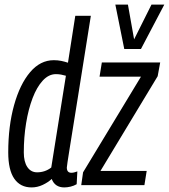

<svg xmlns="http://www.w3.org/2000/svg" viewBox="-20 -809 738 839"><path d="M261 10Q220 10 206 -27Q190 -12 166.5 -1Q143 10 118 10Q69 10 42.5 -28Q16 -66 16 -143Q16 -258 41.5 -349.5Q67 -441 111.5 -493.5Q156 -546 215 -546Q232 -546 247 -543Q262 -540 277 -535L309 -740H377Q345 -538 321.5 -391.5Q298 -245 285 -164Q272 -83 272 -77Q272 -54 292 -54Q299 -54 305.5 -56Q312 -58 318 -60L315 -4Q303 3 288.5 6.5Q274 10 261 10ZM142 -56Q177 -56 204 -77L268 -478Q257 -481 247 -483Q237 -485 224 -485Q193 -485 167 -457Q141 -429 122.5 -380.5Q104 -332 94 -270.5Q84 -209 84 -143Q84 -102 99.5 -79Q115 -56 142 -56ZM335 0 343 -56 596 -474H415L425 -536H680L669 -476L419 -62H621L611 0ZM698 -789 596 -595H523L484 -789H539L566 -637L642 -789Z"/></svg>

Font: Georama Condensed
Style: Italic
Weight: 400
Width: 3
Italic angle: -9°
Designer: Jean-Baptiste Levee
Foundry: Production Type
Version: Version 1.000